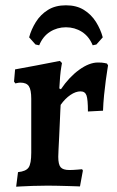

<svg xmlns="http://www.w3.org/2000/svg" viewBox="-20 -701 443 725"><path d="M48 -51Q78 -54 88 -68.5Q98 -83 98 -124V-328Q98 -362 89 -375.5Q80 -389 57 -389Q51 -389 44.5 -387.5Q38 -386 38 -386L33 -393L37 -439Q77 -446 115.5 -453.5Q154 -461 180 -466Q206 -471 206 -471L214 -463Q214 -463 211.5 -448.5Q209 -434 207 -412Q205 -390 204 -367L210 -364Q241 -410 279 -437.5Q317 -465 350 -465Q366 -465 375 -463Q384 -461 384 -461L388 -454Q388 -454 385.5 -438.5Q383 -423 379.5 -397.5Q376 -372 373 -342Q370 -312 369 -283L312 -280Q312 -326 306.5 -341Q301 -356 284 -356Q266 -356 246 -342.5Q226 -329 209 -305Q209 -305 208 -287Q207 -269 206 -241.5Q205 -214 203.5 -186Q202 -158 201 -136.5Q200 -115 200 -109Q200 -80 209 -69.5Q218 -59 242 -59Q255 -59 272.5 -60.5Q290 -62 290 -62L293 -57L282 3Q282 3 269.5 2.5Q257 2 238 1.5Q219 1 198 0.5Q177 0 160 0Q131 0 103 1Q75 2 58 3Q41 4 41 4ZM229 -598Q196 -598 169 -581Q142 -564 128 -530L114 -533L90 -560Q98 -590 115.5 -618Q133 -646 161 -663.5Q189 -681 229 -681Q269 -681 297 -663.5Q325 -646 342.5 -618Q360 -590 368 -560L344 -533L330 -530Q316 -564 289 -581Q262 -598 229 -598Z"/></svg>

Font: Alegreya SemiBold
Style: Regular
Weight: 600
Designer: Juan Pablo del Peral
Foundry: Huerta Tipografica
Version: Version 2.009